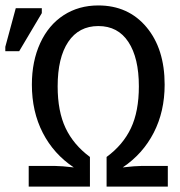

<svg xmlns="http://www.w3.org/2000/svg" viewBox="-44 -689 665 709"><path d="M318.8 -668.9Q429.7 -668.9 496.8 -588.9Q564 -508.8 564 -376.5Q564 -277.3 523.7 -199Q483.4 -120.6 409.2 -70.8Q455.6 -76.2 478 -76.2H575.7V0H349.6V-109.4Q410.2 -153.8 439.5 -215.8Q468.8 -277.8 468.8 -370.1Q468.8 -475.1 430.2 -533.9Q391.6 -592.8 319.3 -592.8Q247.1 -592.8 208 -534.4Q168.9 -476.1 168.9 -370.1Q168.9 -277.8 198.2 -216.1Q227.5 -154.3 288.1 -109.4V0H62V-76.2H159.7Q182.1 -76.2 228.5 -70.8Q154.3 -120.1 114 -198.5Q73.7 -276.9 73.7 -376.5Q73.7 -462.9 104.5 -529.8Q135.3 -596.7 190.9 -632.8Q246.6 -668.9 318.8 -668.9ZM-24.4 -500V-516.1L14.2 -658.7H110.4V-640.6L26.9 -500Z"/></svg>

Font: Liberation Mono
Style: Regular
Weight: 400
Monospace: yes
Designer: Steve Matteson
Foundry: Ascender Corporation
Version: Version 2.1.5